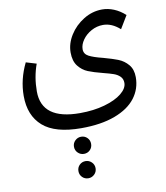

<svg xmlns="http://www.w3.org/2000/svg" viewBox="-102 -657 993 1147"><g transform="rotate(-10 394.5 -83.5)"><path d="M552 -287Q607 -272 641 -258.5Q675 -245 699.5 -216Q724 -187 724 -140Q724 -69 682 -14Q640 41 556 72.5Q472 104 351 104Q193 104 119 39Q45 -26 45 -145Q45 -245 92 -341L155 -322Q127 -245 127 -158Q127 14 359 14Q442 14 509 -5Q576 -24 613.5 -54.5Q651 -85 651 -118Q651 -142 636 -157Q621 -172 598.5 -180Q576 -188 536 -198Q481 -212 447.5 -225.5Q414 -239 390 -269.5Q366 -300 366 -352Q366 -406 398 -457Q430 -508 483 -540.5Q536 -573 596 -573Q631 -573 666.5 -558.5Q702 -544 734 -515L687 -437Q638 -481 585 -481Q547 -481 513.5 -462.5Q480 -444 460 -415.5Q440 -387 440 -359Q440 -330 467.5 -315.5Q495 -301 552 -287ZM288 206Q288 184 303.5 169Q319 154 340 154Q362 154 377 169Q392 184 392 206Q392 228 377 243Q362 258 340 258Q319 258 303.5 243Q288 228 288 206ZM289 354Q289 332 304 317Q319 302 341 302Q362 302 377.5 317Q393 332 393 354Q393 376 377.5 391Q362 406 341 406Q319 406 304 391Q289 376 289 354Z"/></g></svg>

Font: Fira GO
Style: Regular
Weight: 400
Designer: Carrois Corporate
Foundry: Carrois Corporate GbR
Version: Version 0.300